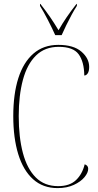

<svg xmlns="http://www.w3.org/2000/svg" viewBox="-20 -954 504 984"><path d="M275 10Q200 10 149.5 -35.5Q99 -81 73.5 -164Q48 -247 48 -359Q48 -472 74 -553.5Q100 -635 151.5 -679.5Q203 -724 279 -724Q357 -724 397 -689.5Q437 -655 437 -611Q437 -589 429.5 -578Q422 -567 412 -567Q411 -638 383 -676Q355 -714 281 -714Q210 -714 164.5 -669.5Q119 -625 97.5 -545Q76 -465 76 -359Q76 -250 97.5 -169.5Q119 -89 163.5 -44.5Q208 0 278 0Q337 0 369.5 -31Q402 -62 414 -112Q432 -106 432 -89Q432 -69 413 -46Q394 -23 358.5 -6.5Q323 10 275 10ZM263 -774Q248 -808 225.5 -851.5Q203 -895 185 -924V-934H187Q216 -897 237.5 -865.5Q259 -834 280 -799Q300 -834 321.5 -865.5Q343 -897 372 -934H374V-924Q361 -904 347 -878Q333 -852 319.5 -824.5Q306 -797 296 -774Z"/></svg>

Font: Noto Serif Display Condensed Thin
Style: Regular
Weight: 100
Width: 3
Designer: Monotype Design Team
Foundry: Monotype Imaging Inc.
Version: Version 2.009